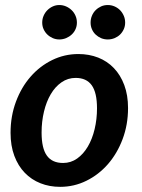

<svg xmlns="http://www.w3.org/2000/svg" viewBox="-20 -736 564 764"><path d="M22 0ZM231 -87.5C202 -87.5 180.5 -97.2 166.5 -116.8C152.5 -136.2 145.5 -166.8 145.5 -208.5C145.5 -237.8 148.7 -265.7 155 -292C161.3 -318.3 170.3 -341.4 182 -361.2C193.7 -381.1 207.9 -396.8 224.8 -408.5C241.6 -420.2 260.3 -426 281 -426C309.7 -426 331 -416.2 345 -396.8C359 -377.2 366 -346.7 366 -305C366 -276 362.8 -248.3 356.5 -222C350.2 -195.7 341.2 -172.6 329.5 -152.8C317.8 -132.9 303.7 -117.1 287 -105.2C270.3 -93.4 251.7 -87.5 231 -87.5ZM219.5 7.5C256.5 7.5 291.3 -0.6 324 -16.8C356.7 -32.9 385.2 -55.1 409.8 -83.2C434.2 -111.4 453.7 -144.6 468 -182.8C482.3 -220.9 489.5 -262 489.5 -306C489.5 -340.3 484.5 -370.8 474.5 -397.5C464.5 -424.2 450.8 -446.7 433.2 -465C415.8 -483.3 394.9 -497.2 370.8 -506.8C346.6 -516.2 320.3 -521 292 -521C255 -521 220.2 -513 187.5 -497C154.8 -481 126.2 -459 101.8 -431C77.2 -403 57.8 -369.8 43.5 -331.5C29.2 -293.2 22 -251.8 22 -207.5C22 -173.2 27 -142.7 37 -116C47 -89.3 60.8 -66.8 78.5 -48.5C96.2 -30.2 117 -16.2 141 -6.8C165 2.8 191.2 7.5 219.5 7.5ZM286 -646C286 -655.7 284.2 -664.8 280.5 -673.2C276.8 -681.8 271.8 -689.2 265.2 -695.5C258.8 -701.8 251.2 -706.8 242.8 -710.5C234.2 -714.2 225.3 -716 216 -716C207 -716 198.4 -714.2 190.2 -710.5C182.1 -706.8 174.8 -701.8 168.5 -695.5C162.2 -689.2 157.2 -681.8 153.5 -673.2C149.8 -664.8 148 -655.7 148 -646C148 -636.7 149.8 -627.9 153.5 -619.8C157.2 -611.6 162.2 -604.5 168.5 -598.5C174.8 -592.5 182.1 -587.8 190.2 -584.2C198.4 -580.8 207 -579 216 -579C225.3 -579 234.2 -580.8 242.8 -584.2C251.2 -587.8 258.8 -592.5 265.2 -598.5C271.8 -604.5 276.8 -611.6 280.5 -619.8C284.2 -627.9 286 -636.7 286 -646ZM478 -646C478 -655.7 476.2 -664.8 472.5 -673.2C468.8 -681.8 463.9 -689.2 457.8 -695.5C451.6 -701.8 444.2 -706.8 435.8 -710.5C427.2 -714.2 418.3 -716 409 -716C399.3 -716 390.4 -714.2 382.2 -710.5C374.1 -706.8 366.8 -701.8 360.5 -695.5C354.2 -689.2 349.2 -681.8 345.8 -673.2C342.2 -664.8 340.5 -655.7 340.5 -646C340.5 -636.7 342.2 -627.9 345.8 -619.8C349.2 -611.6 354.2 -604.5 360.5 -598.5C366.8 -592.5 374.1 -587.8 382.2 -584.2C390.4 -580.8 399.3 -579 409 -579C418.3 -579 427.2 -580.8 435.8 -584.2C444.2 -587.8 451.6 -592.5 457.8 -598.5C463.9 -604.5 468.8 -611.6 472.5 -619.8C476.2 -627.9 478 -636.7 478 -646Z"/></svg>

Font: Lato
Style: Bold Italic
Weight: 700
Italic angle: -7°
Designer: Lukasz Dziedzic
Foundry: tyPoland Lukasz Dziedzic
Version: Version 2.007; 2014-02-27